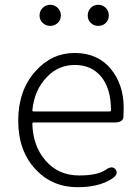

<svg xmlns="http://www.w3.org/2000/svg" viewBox="-20 -768 578 801"><path d="M304 13Q198 13 129 -61Q56 -138 56 -264.5Q56 -391 128 -471Q196 -547 291.5 -547Q387 -547 441.5 -481.5Q496 -416 496 -318Q496 -299 495 -280Q493 -257 458 -257H120Q115 -257 115 -252Q117 -159 170.5 -97.5Q224 -36 310 -36Q386 -36 420 -59Q449 -80 463 -60Q476 -40 445 -21Q391 13 304 13ZM115 -308Q115 -303 120 -303H438Q443 -303 443 -308Q443 -398 402.5 -447.5Q362 -497 292.5 -497Q223 -497 175 -446Q123 -392 115 -308ZM189.5 -660Q171 -660 158 -672.5Q145 -685 145 -703.5Q145 -722 158 -735Q171 -748 189.5 -748Q208 -748 221 -735Q234 -722 234 -703.5Q234 -685 221 -672.5Q208 -660 189.5 -660ZM390 -660Q371 -660 358.5 -672.5Q346 -685 346 -703.5Q346 -722 358.5 -735Q371 -748 390 -748Q409 -748 421.5 -735Q434 -722 434 -703.5Q434 -685 421.5 -672.5Q409 -660 390 -660Z"/></svg>

Font: Resource Han Rounded JP Light
Style: Regular
Weight: 300
Designer: Cyano Hao (round all glyphs); Ryoko NISHIZUKA 西塚涼子 (kana, bopomofo & ideographs); Paul D. Hunt (Latin, Greek & Cyrillic)
Foundry: Cyano Hao
Version: 0.990